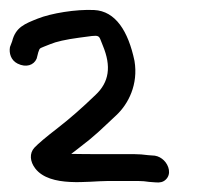

<svg xmlns="http://www.w3.org/2000/svg" viewBox="-69 -669 456 393"><path d="M76.8 -354C79.3 -355.9 85.6 -360.8 90.2 -364.3C128.5 -393.4 135.9 -402.4 168.7 -432.8C193.9 -456.2 214.3 -496.3 206.3 -544.3C193.5 -605.1 167.6 -646.4 123.6 -648.5C86.5 -650.3 35.4 -641.8 8.2 -630.9C-17.9 -620.4 -36.9 -613.7 -44.2 -584.3L-48.5 -573L-48.7 -572C-50.6 -560.6 -47.1 -545.8 -33 -538.8C-15.4 -530 0.3 -535.8 5.8 -548.6L6.1 -549.3L9.3 -561.8C13 -572.7 11.1 -569.1 34.1 -578.7C45.6 -583.6 65.6 -588.2 93.3 -591.9C139.8 -598.1 131.3 -599.2 141.4 -575.9C159.3 -532.9 154.4 -500.8 126.5 -474.7C99.3 -448.4 73.8 -426.1 49.8 -407.5C25.2 -388.5 9.5 -375.3 1.4 -366.7C-9.2 -355.1 -7.8 -338.3 3.3 -324C33.8 -284.9 112.5 -298.5 150.7 -298.5H214.7C221.3 -298.5 228.8 -297.9 237.1 -296.6L237.6 -296.6L249.5 -295.7C258.5 -294.8 264.8 -296.3 270.1 -301.2C282.3 -312.5 276.7 -330.7 266.5 -340.7C261.7 -345.4 255.3 -349.2 248.2 -350.3L247.6 -350.4L234.3 -351.4C225.1 -352.7 214.6 -353.5 205.6 -353.5H141.6C115 -353.5 94.9 -353.6 76.8 -354Z"/></svg>

Font: MewTooHand
Style: BdWideLta
Weight: 400
Designer: Mew Too, Robert Jablonski
Version: Version 0.77